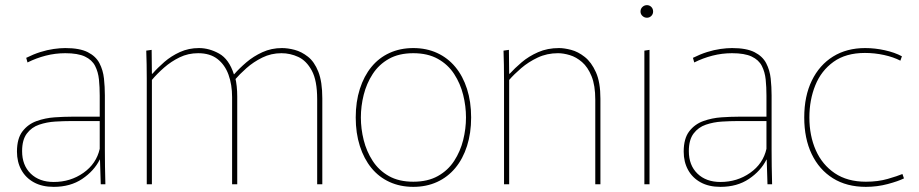

<svg xmlns="http://www.w3.org/2000/svg" viewBox="-20 -717 3575 747"><path d="M189 10Q144 10 112 -7.5Q80 -25 63 -56Q46 -87 46 -127Q46 -178 67.5 -206Q89 -234 122.5 -246Q156 -258 192.5 -260.5Q229 -263 259 -263H368V-345Q368 -378 365 -407.5Q362 -437 350 -460.5Q338 -484 310.5 -497Q283 -510 234 -510Q195 -510 158 -500.5Q121 -491 87 -474L82 -492Q110 -506 137 -514.5Q164 -523 189 -526.5Q214 -530 234 -530Q290 -530 321.5 -514Q353 -498 367 -471Q381 -444 384.5 -411.5Q388 -379 388 -346V-134Q388 -106 388.5 -69Q389 -32 390 0H372L369 -96H368Q346 -52 300 -21Q254 10 189 10ZM189 -9Q254 -9 304.5 -44.5Q355 -80 368 -138V-246H256Q228 -246 195 -244Q162 -242 132.5 -232Q103 -222 84.5 -197.5Q66 -173 66 -129Q66 -74 99.5 -41.5Q133 -9 189 -9Z M551 -411Q551 -441 550.5 -466.5Q550 -492 549 -520L570 -523L571 -430H573Q593 -453 619.5 -476Q646 -499 680 -514.5Q714 -530 754 -530Q794 -530 832.5 -508.5Q871 -487 890 -428H891Q911 -451 938.5 -474.5Q966 -498 1001 -514Q1036 -530 1077 -530Q1100 -530 1126.5 -523Q1153 -516 1178 -496.5Q1203 -477 1218.5 -438Q1234 -399 1234 -334V0H1214V-331Q1214 -404 1193 -442.5Q1172 -481 1140.5 -495.5Q1109 -510 1075 -510Q1035 -510 1000.5 -493Q966 -476 939 -452Q912 -428 893 -406L895 -416Q899 -400 901 -381Q903 -362 903 -341V0H883V-339Q883 -388 869 -426.5Q855 -465 826 -487.5Q797 -510 751 -510Q712 -510 679 -494Q646 -478 618.5 -454Q591 -430 571 -406V0H551Z M1588 10Q1537 10 1495.5 -9Q1454 -28 1425 -63.5Q1396 -99 1380 -149Q1364 -199 1364 -260Q1364 -321 1380 -371Q1396 -421 1425 -456.5Q1454 -492 1495.5 -511Q1537 -530 1588 -530Q1639 -530 1680.5 -511Q1722 -492 1751.5 -456.5Q1781 -421 1797 -371Q1813 -321 1813 -260Q1813 -199 1797 -149Q1781 -99 1751.5 -63.5Q1722 -28 1680.5 -9Q1639 10 1588 10ZM1588 -10Q1644 -10 1683.5 -32Q1723 -54 1747 -91Q1771 -128 1782 -172Q1793 -216 1793 -260Q1793 -304 1782 -348Q1771 -392 1747 -429Q1723 -466 1683.5 -488Q1644 -510 1588 -510Q1532 -510 1493 -488Q1454 -466 1430 -429Q1406 -392 1395 -348Q1384 -304 1384 -260Q1384 -216 1395 -172Q1406 -128 1430 -91Q1454 -54 1493 -32Q1532 -10 1588 -10Z M1941 -400Q1941 -436 1940.5 -464Q1940 -492 1939 -520L1960 -523L1961 -430H1963Q1982 -451 2009.5 -474.5Q2037 -498 2073.5 -514Q2110 -530 2155 -530Q2175 -530 2202 -523Q2229 -516 2255 -495.5Q2281 -475 2298.5 -436Q2316 -397 2316 -333V0H2296V-329Q2296 -385 2281.5 -420.5Q2267 -456 2244.5 -475.5Q2222 -495 2197 -502.5Q2172 -510 2151 -510Q2108 -510 2072 -493Q2036 -476 2008 -452Q1980 -428 1961 -406V0H1941Z M2487 -520 2507 -523V0H2487ZM2497 -648Q2487 -648 2479.5 -655Q2472 -662 2472 -672Q2472 -683 2479.5 -690Q2487 -697 2497 -697Q2507 -697 2514 -690Q2521 -683 2521 -672Q2521 -662 2514 -655Q2507 -648 2497 -648Z M2783 10Q2738 10 2706 -7.5Q2674 -25 2657 -56Q2640 -87 2640 -127Q2640 -178 2661.5 -206Q2683 -234 2716.5 -246Q2750 -258 2786.5 -260.5Q2823 -263 2853 -263H2962V-345Q2962 -378 2959 -407.5Q2956 -437 2944 -460.5Q2932 -484 2904.5 -497Q2877 -510 2828 -510Q2789 -510 2752 -500.5Q2715 -491 2681 -474L2676 -492Q2704 -506 2731 -514.5Q2758 -523 2783 -526.5Q2808 -530 2828 -530Q2884 -530 2915.5 -514Q2947 -498 2961 -471Q2975 -444 2978.5 -411.5Q2982 -379 2982 -346V-134Q2982 -106 2982.5 -69Q2983 -32 2984 0H2966L2963 -96H2962Q2940 -52 2894 -21Q2848 10 2783 10ZM2783 -9Q2848 -9 2898.5 -44.5Q2949 -80 2962 -138V-246H2850Q2822 -246 2789 -244Q2756 -242 2726.5 -232Q2697 -222 2678.5 -197.5Q2660 -173 2660 -129Q2660 -74 2693.5 -41.5Q2727 -9 2783 -9Z M3349 10Q3274 10 3220.5 -23.5Q3167 -57 3138 -117.5Q3109 -178 3109 -260Q3109 -343 3138.5 -403.5Q3168 -464 3221 -497Q3274 -530 3346 -530Q3384 -530 3422.5 -521.5Q3461 -513 3489 -498L3483 -481Q3456 -495 3419.5 -503Q3383 -511 3345 -511Q3271 -511 3223 -476.5Q3175 -442 3152 -385Q3129 -328 3129 -260Q3129 -189 3154 -132.5Q3179 -76 3228 -43Q3277 -10 3349 -10Q3396 -10 3434 -21Q3472 -32 3491 -40L3497 -23Q3475 -12 3434 -1Q3393 10 3349 10Z"/></svg>

Font: Murecho Thin
Style: Regular
Weight: 100
Designer: Neil Summerour
Foundry: Positype
Version: Version 1.010